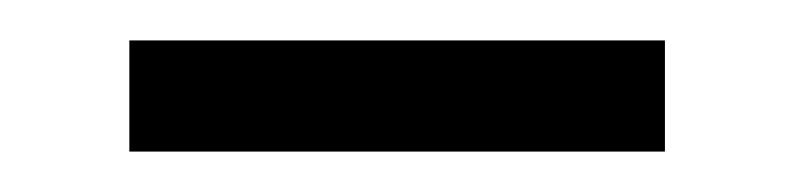

<svg xmlns="http://www.w3.org/2000/svg" viewBox="-20 -319 393 95"><path d="M44 -244H309V-299H44Z"/></svg>

Font: Noto Serif JP Medium
Style: Regular
Weight: 500
Designer: Ryoko NISHIZUKA 西塚涼子 (kana & ideographs); Frank Grießhammer (Latin, Greek & Cyrillic); Wenlong ZHANG 张文龙 (bopomofo); San
Foundry: Adobe
Version: Version 2.001;hotconv 1.1.0;makeotfexe 2.6.0